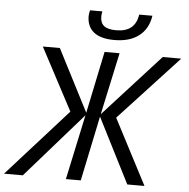

<svg xmlns="http://www.w3.org/2000/svg" viewBox="-109 -995 1035 1054"><g transform="rotate(5 409.0 -467.5)"><path d="M285.2 -371.1 103.5 -713.9H197.3L372.6 -372.6L443.8 -713.9H526.4L452.6 -371.6L764.2 -713.9H866.2L538.6 -359.9L726.1 0H631.3L449.7 -357.9L375 0H293L369.6 -358.4L55.7 0H-47.9ZM339.4 -902.3Q339.4 -917.5 344.7 -934.6H412.1Q408.7 -916 408.7 -905.8Q408.7 -871.1 429.7 -854.5Q450.7 -837.9 496.1 -837.9Q548.8 -837.9 578.4 -861.8Q607.9 -885.7 615.2 -934.6H688Q677.2 -861.8 626.2 -822.8Q575.2 -783.7 491.2 -783.7Q415 -783.7 377.2 -814.5Q339.4 -845.2 339.4 -902.3Z"/></g></svg>

Font: Viking Open Sans
Style: Italic
Weight: 400
Italic angle: -12°
Foundry: Ascender Corporation
Version: Version 2.000